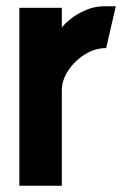

<svg xmlns="http://www.w3.org/2000/svg" viewBox="-20 -595 401 615"><path d="M42 0V-570H178V-507Q190 -522 210.5 -537.5Q231 -553 258 -564Q285 -575 315 -575Q324 -575 333 -575Q342 -575 351 -575L320 -441Q284 -441 251.5 -420.5Q219 -400 198.5 -369Q178 -338 178 -305V0Z"/></svg>

Font: Stick No Bills ExtraLight ExtraBold
Style: Regular
Weight: 800
Version: Version 2.000